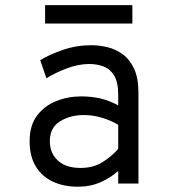

<svg xmlns="http://www.w3.org/2000/svg" viewBox="-20 -694 656 726"><path d="M274.5 12Q221 12 179.8 -7.2Q138.5 -26.5 115.2 -64.8Q92 -103 92 -160.5Q92 -219.5 120 -256.8Q148 -294 192.5 -311.8Q237 -329.5 287 -329.5Q324.5 -329.5 358.2 -322Q392 -314.5 427 -295.5V-335.5Q427 -382.5 412 -407.8Q397 -433 372 -442.5Q347 -452 317.5 -452Q276.5 -452 232.2 -435.2Q188 -418.5 155.5 -398L132 -466.5Q165.5 -487 216.8 -505Q268 -523 325.5 -523Q354.5 -523 385.5 -515.8Q416.5 -508.5 443.5 -489Q470.5 -469.5 487 -434.2Q503.5 -399 503.5 -342.5V0H427V-47.5Q398.5 -22 360.2 -5Q322 12 274.5 12ZM285 -59Q333.5 -59 369 -81.8Q404.5 -104.5 427 -131V-222Q403 -237 368 -248Q333 -259 297 -259Q245.5 -259 207 -235.2Q168.5 -211.5 168.5 -160.5Q168.5 -115 198.8 -87Q229 -59 285 -59ZM150.5 -605V-674.5H480.5V-605Z"/></svg>

Font: Overpass Mono Light
Style: Regular
Weight: 400
Monospace: yes
Version: Version 4.000